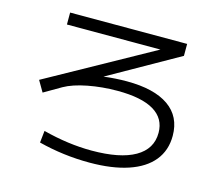

<svg xmlns="http://www.w3.org/2000/svg" viewBox="-102 -829 1141 986"><g transform="rotate(15 469.0 -335.5)"><path d="M177.7 -10.7 184.6 -74.2Q319.3 -39.1 443.4 -39.1Q594.7 -39.1 673.8 -84.5Q752.9 -129.9 752.9 -215.8Q752.9 -292 687.7 -331.1Q622.6 -370.1 494.1 -370.1Q412.6 -370.1 336.9 -355.5Q261.2 -340.8 214.8 -314.5L124 -261.7L89.8 -320.3L651.4 -631.8H154.3V-695.3H776.4V-631.8L404.8 -421.9Q466.8 -429.7 527.3 -429.7Q672.9 -429.7 750 -376Q827.1 -322.3 827.1 -219.7Q827.1 -142.1 782.7 -87.6Q738.3 -33.2 653.6 -4.9Q568.8 23.4 449.2 23.4Q310.1 23.4 177.7 -10.7Z"/></g></svg>

Font: Pretendard
Style: Regular
Weight: 400
Designer: Base glyphs from Inter by Rasmus Andersson; Hangeul glyphs from Noto Sans CJK(Source Han Sans) by Jang Soo-young and Kan
Foundry: Kil Hyung-jin
Version: Version 1.309